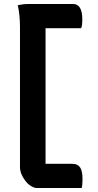

<svg xmlns="http://www.w3.org/2000/svg" viewBox="-20 -780 490 961"><path d="M389 161H165Q151 161 135.5 151.5Q120 142 107.5 126Q95 110 87.5 92Q80 74 80 56Q80 -32 80 -120.5Q80 -209 80 -297.5Q80 -386 80 -473Q80 -560 80 -643Q80 -672 77.5 -699.5Q75 -727 69 -754Q83 -757 95.5 -758.5Q108 -760 124 -760H346Q369 -760 380.5 -740.5Q392 -721 392 -682Q392 -670 391 -659Q390 -648 386 -639H208Q208 -554 208 -469Q208 -384 208 -299.5Q208 -215 208 -130Q208 -45 208 40H342Q369 40 381 58Q393 76 393 117Q393 130 392 141.5Q391 153 389 161Z"/></svg>

Font: Recursive Casual SemiBold
Style: Regular
Weight: 600
Version: Version 1.047